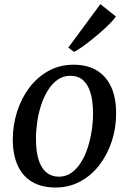

<svg xmlns="http://www.w3.org/2000/svg" viewBox="-20 -870 606 902"><path d="M325.5 -566Q390 -566 434.5 -539.2Q479 -512.5 502.2 -461.8Q525.5 -411 525.5 -338.5Q526 -271 505.8 -208.2Q485.5 -145.5 448 -96Q410.5 -46.5 357.8 -17.8Q305 11 240 11Q177 11 132 -15Q87 -41 63.8 -91.2Q40.5 -141.5 40 -212.5Q40 -281 60 -344.5Q80 -408 117.5 -457.8Q155 -507.5 207.8 -536.8Q260.5 -566 325.5 -566ZM310.5 -514Q277.5 -514 251.5 -496Q225.5 -478 206 -447.2Q186.5 -416.5 173.8 -378Q161 -339.5 155 -298Q149 -256.5 149 -218Q149 -157.5 161.8 -118Q174.5 -78.5 198.8 -59.2Q223 -40 257 -40Q289.5 -40 315.2 -58Q341 -76 360.2 -106.8Q379.5 -137.5 392 -176Q404.5 -214.5 410.8 -255.8Q417 -297 417 -335.5Q417 -396 404.8 -435.2Q392.5 -474.5 369.2 -494.2Q346 -514 310.5 -514ZM301 -646.5 451.5 -850.5 524.5 -792.5Q518.5 -782.5 502.2 -765.5Q486 -748.5 463.5 -728.2Q441 -708 416.2 -688Q391.5 -668 368.5 -651.5Q345.5 -635 328 -626Z"/></svg>

Font: Merriweather 24pt
Style: Italic
Weight: 400
Italic angle: -7.8°
Designer: Eben Sorkin
Foundry: Eben Sorkin
Version: Version 2.101